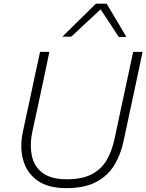

<svg xmlns="http://www.w3.org/2000/svg" viewBox="-20 -988 776 1018"><path d="M332 9.5Q233.5 9.5 177 -31.8Q120.5 -73 102.5 -141Q93 -176 93 -214.5Q93 -249.5 101 -287.5Q107.5 -318.5 118 -367.8Q128.5 -417 141 -473.5Q155 -540 167.2 -597Q179.5 -654 192.5 -713H242Q229.5 -654 217.5 -597Q205 -539.5 191 -472.5L151.5 -289.5Q143.5 -251 143.5 -216.5Q143.5 -188 149 -162Q161 -104.5 206 -71Q251 -37.5 334.5 -37.5Q416.5 -37.5 467.2 -64.5Q518 -91.5 545.8 -139.5Q573.5 -187.5 587 -250.5L634.5 -473Q649 -539.5 661.2 -596.8Q673.5 -654 686 -713H736Q723.5 -654 711.5 -597Q699 -540 685 -472.5Q670 -403 656 -337.8Q642 -272.5 634.5 -237.5Q620 -168 585.8 -112Q551.5 -56 490 -23.2Q428.5 9.5 332 9.5ZM610 -791.5Q586 -828 562 -865Q537.5 -902 513.5 -938.5Q473.5 -901.5 435.5 -866Q397 -830 357.5 -793.5H310.5Q356 -838 399.5 -881Q443 -924 488.5 -968.5H545.5Q571.5 -924.5 598 -880.2Q624.5 -836 650 -792.5Z"/></svg>

Font: Heraclito ExtraLight
Style: Italic
Weight: 200
Italic angle: -12°
Designer: Kostas Bartsokas (font) & Cristiano Sobral (main changes)
Foundry: Kostas Bartsokas (font) & Cristiano Sobral (main changes)
Version: Version 1.00;July 8, 2020;FontCreator 13.0.0.2655 64-bit